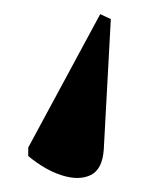

<svg xmlns="http://www.w3.org/2000/svg" viewBox="-20 -63 217 272"><path d="M122 -43 137 -36 127 149Q125 177 108.5 185Q92 193 68 185.5Q44 178 20 158V146Z"/></svg>

Font: Noto Serif Display ExtraCondensed SemiBold
Style: Regular
Weight: 600
Width: 2
Designer: Monotype Design Team
Foundry: Monotype Imaging Inc.
Version: Version 2.009